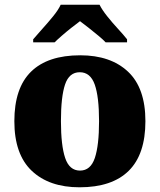

<svg xmlns="http://www.w3.org/2000/svg" viewBox="-20 -786 680 816"><path d="M318 10Q189 10 115 -60Q41 -130 41 -271Q41 -412 112 -481.5Q183 -551 321 -551Q450 -551 524 -481.5Q598 -412 598 -271Q598 -130 527 -60Q456 10 318 10ZM320 -61Q365 -61 383 -114.5Q401 -168 401 -271Q401 -375 382.5 -427Q364 -479 319 -479Q274 -479 256.5 -427Q239 -375 239 -271Q239 -168 257 -114.5Q275 -61 320 -61ZM121 -619Q137 -638 160.5 -664Q184 -690 206 -717Q228 -744 238 -766H403Q414 -744 435.5 -717Q457 -690 481 -664Q505 -638 520 -619V-606H429Q419 -617 398.5 -634Q378 -651 356.5 -668Q335 -685 320 -696Q305 -685 283.5 -668Q262 -651 242.5 -634Q223 -617 212 -606H121Z"/></svg>

Font: Noto Serif Telugu Black
Style: Regular
Weight: 900
Designer: Jelle Bosma - Monotype Design Team
Foundry: Monotype Imaging Inc.
Version: Version 2.005; ttfautohint (v1.8.4.7-5d5b)